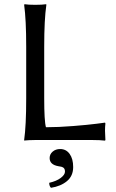

<svg xmlns="http://www.w3.org/2000/svg" viewBox="-20 -668 555 916"><path d="M267.1 43Q295.4 43 312.3 66.4Q329.1 89.8 329.1 128.9Q329.1 171.4 299.6 196Q270 220.7 223.1 228Q214.8 219.7 214.8 204.1Q249.5 196.3 269.8 180.9Q290 165.5 290 150.9Q290 137.2 282.2 131.8Q274.4 126.5 258.8 125Q216.8 117.7 216.8 85.9Q216.8 67.9 231.2 55.4Q245.6 43 267.1 43ZM190.9 -444.8V-200.2Q190.9 -89.8 199.2 -61Q258.8 -61 329.1 -66.7Q399.4 -72.3 440.4 -77.6L481 -83L482.9 -79.1Q481 -63.5 481 -43.9Q481 -28.3 482.9 0L481 2.9Q457 0 420.9 0H147.9Q132.8 0 119.9 0.7Q106.9 1.5 101.6 2L96.2 2.9L95.2 0Q105 -67.9 105 -200.2V-444.8Q105 -573.7 95.2 -645L97.2 -647.9Q115.2 -645 147.9 -645Q181.6 -645 200.2 -647.9L201.2 -645Q190.9 -575.2 190.9 -444.8Z"/></svg>

Font: Linux Biolinum G
Style: Regular
Weight: 400
Designer: Philipp H. Poll
Foundry: Philipp H. Poll
Version: Version 1.1.0 ; ttfautohint (v1.6)